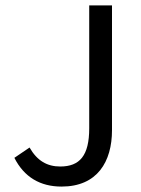

<svg xmlns="http://www.w3.org/2000/svg" viewBox="-20 -676 520 708"><path d="M207 12C339 12 393 -80 393 -196V-656H309V-203C309 -102 274 -62 202 -62C154 -62 117 -83 89 -132L33 -94C69 -23 128 12 207 12Z"/></svg>

Font: DAIFUKU Sans
Style: Regular
Weight: 400
Designer: Original font ‘Source Han Sans JP’ : Paul D. Hunt
Foundry: Daifuku
Version: Version 1.000